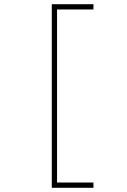

<svg xmlns="http://www.w3.org/2000/svg" viewBox="-20 -734 603 912"><path d="M226 158H424V133H251V-689H424V-714H226Z"/></svg>

Font: Noto Sans Mono SemiCondensed Thin
Style: Regular
Weight: 100
Width: 4
Designer: Monotype Design Team
Foundry: Monotype Imaging Inc.
Version: Version 2.014